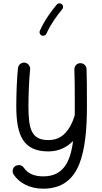

<svg xmlns="http://www.w3.org/2000/svg" viewBox="-20 -888 615 1157"><path d="M128.9 -510.7H125C107.9 -510.7 90.8 -498 88.4 -478C81.5 -418.9 78.1 -312 78.1 -248.5C78.1 -70.8 120.6 24.4 271.5 24.4C332.5 24.4 382.8 0.5 420.4 -38.6C403.8 92.3 358.4 174.8 240.2 174.8C183.6 174.8 146.5 156.2 123.5 122.6C112.3 106.4 97.7 106.9 92.3 106.9C85 106.9 78.1 108.9 71.8 113.3C55.7 124.5 56.2 139.6 56.2 144C56.2 151.4 58.1 158.2 62.5 164.6C99.1 217.3 161.6 249 240.2 249C353 249 419.9 193.8 457 102.5C493.7 10.7 503.9 -112.3 503.9 -249C503.9 -356 503.4 -426.8 501.5 -472.2C501 -492.2 483.9 -507.3 464.4 -507.3H462.9C442.9 -506.8 428.2 -489.7 428.2 -470.2V-468.8C428.7 -446.8 429.7 -418 430.2 -381.8C430.7 -345.7 430.7 -307.1 430.7 -266.6V-229C430.7 -216.8 430.7 -204.6 430.2 -192.9L429.2 -189.9C416.5 -147 397.5 -111.8 372.1 -85C346.2 -57.6 313 -43.9 271.5 -43.9C169.4 -43.9 151.4 -109.9 151.4 -248.5C151.4 -305.2 154.8 -410.2 161.6 -470.2V-474.1C161.6 -490.2 148.4 -508.3 128.9 -510.7ZM352.1 -863.3C348.1 -866.2 343.8 -867.7 338.9 -867.7C336.9 -867.7 328.6 -869.1 321.3 -859.9C284.7 -814.5 249.5 -767.6 220.2 -702.6C218.8 -700.2 218.3 -697.3 218.3 -694.3C218.3 -689 220.7 -679.2 231 -673.8C233.9 -672.9 236.8 -672.4 239.3 -672.4C245.1 -672.4 255.4 -674.8 259.8 -685.1C287.1 -745.1 318.8 -787.6 355.5 -833C358.4 -836.9 359.9 -841.3 359.9 -846.2C359.9 -848.1 361.3 -856 352.1 -863.3Z"/></svg>

Font: Mikhak
Style: Regular
Weight: 400
Designer: Amin Abedi
Version: Version 3.2